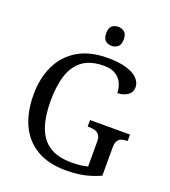

<svg xmlns="http://www.w3.org/2000/svg" viewBox="-164 -1045 1042 1174"><g transform="rotate(20 357.0 -457.5)"><path d="M401 10Q285 10 208.5 -36Q132 -82 94.5 -164.5Q57 -247 57 -358Q57 -466 96.5 -548.5Q136 -631 214 -677.5Q292 -724 407 -724Q481 -724 530 -709.5Q579 -695 603.5 -669.5Q628 -644 628 -612Q628 -580 601 -561Q574 -542 535 -542Q535 -573 522.5 -602.5Q510 -632 481 -651.5Q452 -671 403 -671Q318 -671 266.5 -634.5Q215 -598 191.5 -528Q168 -458 168 -358Q168 -258 192.5 -188.5Q217 -119 271.5 -83Q326 -47 417 -47Q446 -47 473 -50Q500 -53 521 -59V-220Q521 -250 509.5 -264.5Q498 -279 479.5 -283.5Q461 -288 439 -288H435V-330H695V-288H691Q672 -288 656.5 -283Q641 -278 631.5 -263Q622 -248 622 -216V-36Q572 -13 519 -1.5Q466 10 401 10ZM403 -801Q379 -801 362.5 -815Q346 -829 346 -863Q346 -898 362.5 -911.5Q379 -925 403 -925Q426 -925 443 -911.5Q460 -898 460 -863Q460 -829 443 -815Q426 -801 403 -801Z"/></g></svg>

Font: Noto Serif Hebrew
Style: Regular
Weight: 400
Designer: Monotype Design Team
Foundry: Monotype Imaging Inc.
Version: Version 2.003